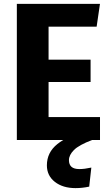

<svg xmlns="http://www.w3.org/2000/svg" viewBox="-20 -713 566 978"><path d="M489.2 -693.2 472.2 -577H227.4V-409H441.4V-295.2H227.4V-116.8H489.4V0H65.8V-693.2ZM449.4 0Q382 25.6 356.6 51.2Q331.2 76.8 331.2 102.6Q331.2 125.4 344.2 136.8Q357.2 148.2 384.2 148.2Q410.6 148.2 445.2 140.6L434.4 237.6Q399.4 245.2 364.8 245.2Q300 245.2 259.4 213.4Q218.8 181.6 218.8 129.2Q218.8 63.4 272.3 20.7Q325.8 -22 425.2 -49.8Z"/></svg>

Font: Firava
Style: Regular
Weight: 400
Designer: Carrois Corporate & Edenspiekermann AG
Foundry: Greg Finn Gibson
Version: Version 5.000